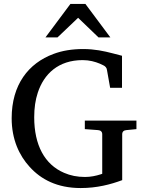

<svg xmlns="http://www.w3.org/2000/svg" viewBox="-20 -934 734 971"><path d="M598 -24V-255C598 -268 606 -275 619 -276L670 -281V-324H409V-281L476 -276C489 -275 497 -268 497 -255V-55C496 -55 493 -54 488 -52C466 -45 439 -39 410 -39C371 -39 336 -46 304 -60C206 -102 153 -200 153 -341C153 -388 159 -429 171 -465C202 -560 275 -630 398 -630C432 -630 461 -622 485 -612L502 -604C511 -600 520 -592 521 -580L537 -490H597V-652L551 -664C505 -676 458 -686 401 -686C345 -686 295 -678 250 -661C124 -614 39 -506 39 -336C39 -229 77 -148 130 -90C187 -27 269 17 388 17C470 17 539 -1 598 -23ZM478 -745H538L412 -914H336L210 -745H271L375 -844Z"/></svg>

Font: Veleka
Style: Regular
Weight: 400
Designer: Stefan Peev, Context Ltd, 2016; SIL International, 1997-2014.
Foundry: Stefan Peev, Context Ltd, 2016
Version: Version 1.000